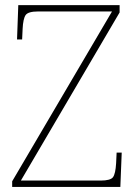

<svg xmlns="http://www.w3.org/2000/svg" viewBox="-20 -734 538 754"><path d="M458 -134.8 452.6 0H27.8V-22L419.9 -689H129.9Q90.8 -689 80.8 -675Q70.8 -661.1 68.8 -620.1L66.9 -579.1H46.9L51.8 -713.9H449.7V-685.1L62 -24.9H375Q414.1 -24.9 423.8 -38.3Q433.6 -51.8 436 -92.8L438 -134.8Z"/></svg>

Font: Koh Santepheap Thin
Style: Regular
Weight: 100
Designer: Danh Hong
Version: Version 2.002; ttfautohint (v1.8.3)